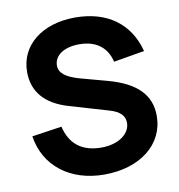

<svg xmlns="http://www.w3.org/2000/svg" viewBox="-83 -810 837 900"><g transform="rotate(-10 335.5 -359.5)"><path d="M342 15C513.5 15 631 -78.5 631 -214C631 -314 567 -378.5 432 -415L308.5 -448.5C241 -467 211 -491 211 -526.5C211 -573.5 256.5 -607 331 -607C410 -607 462 -568.5 478 -498L625 -523C590 -658.5 485.5 -734 333 -734C178 -734 68 -649.5 68 -521C68 -427 123 -363 231 -331L418 -276C465.5 -262 488 -239.5 488 -206C488 -152 429.5 -112 351 -112C259 -112 202.5 -155 182 -241L40 -220C61.5 -76.5 179 15 342 15Z"/></g></svg>

Font: Vela Sans ExtBd
Style: Regular
Weight: 800
Designer: Principal design: Mikhail Sharanda - project Manrope.
Design modification: Ravid Balaliev
Foundry: Mikhail Sharanda
Version: Version 1.001